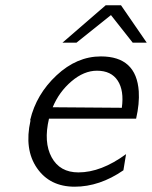

<svg xmlns="http://www.w3.org/2000/svg" viewBox="-20 -696 574 725"><path d="M216 -535 379 -676H437L534 -535H481L399 -639L269 -535ZM95 -240Q95 -242 94 -243Q117 -340 193.5 -411.5Q270 -483 361 -483Q495 -483 504 -351Q507 -305 494 -248H165Q144 -159 175 -102Q206 -45 276 -45Q362 -45 456 -114L446 -53Q356 9 262 9Q168 9 119.5 -61.5Q71 -132 95 -240ZM179 -291 440 -289Q449 -354 424.5 -391.5Q400 -429 346 -429Q297 -429 250 -389Q203 -349 179 -291Z"/></svg>

Font: Coval
Style: ExtraLight Italic
Weight: 200
Foundry: Context Ltd
Version: Version 001.000